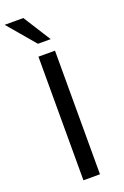

<svg xmlns="http://www.w3.org/2000/svg" viewBox="-184 -993 672 1044"><g transform="rotate(-20 152.0 -470.5)"><path d="M201.7 0H106V-715.3H201.7ZM127.4 -782.2 -7.3 -940.9H100.6L201.2 -782.2Z"/></g></svg>

Font: Proza Libre
Style: Regular
Weight: 400
Designer: Jasper de Waard
Foundry: Jasper de Waard
Version: Version 1.001; ttfautohint (v1.4.1.8-43bc)